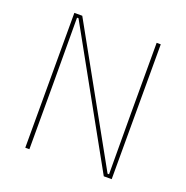

<svg xmlns="http://www.w3.org/2000/svg" viewBox="-117 -747 828 855"><g transform="rotate(20 297.0 -319.5)"><path d="M130 -639 476.5 -16.5H483.5L482.5 -305.5V-639H502V0H464.5L118 -623H111L112 -313V0H92.5V-639Z"/></g></svg>

Font: Anek Telugu Medium Thin
Style: Regular
Weight: 250
Version: Version 1.003